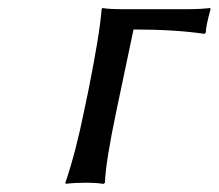

<svg xmlns="http://www.w3.org/2000/svg" viewBox="-20 -453 542 476"><path d="M444.8 -430.2Q475.6 -430.2 501 -433.1L502 -430.2Q490.2 -387.7 490.2 -372.1L486.8 -369.1Q414.1 -379.9 311 -379.9L269 -180.2Q241.7 -50.8 240.2 0L236.8 2.9Q219.7 0 190.9 0Q177.7 0 165.8 0.7Q153.8 1.5 148.4 2L143.1 2.9L142.1 0Q168.5 -78.1 189 -180.2L199.2 -229Q227.5 -370.1 231.9 -430.2L233.9 -433.1Q251 -430.2 285.2 -430.2Z"/></svg>

Font: Linear Smooth
Style: Italic
Weight: 400
Designer: Philipp H. Poll, Flanker
Foundry: Philipp H. Poll, reworked by Flanker
Version: Version 1.061 | FøM Fix